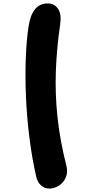

<svg xmlns="http://www.w3.org/2000/svg" viewBox="-20 -833 495 1117"><path d="M267 264Q239 264 218.5 245.5Q198 227 191 196Q166 87 151 -33Q136 -153 131 -271.5Q126 -390 130 -494.5Q134 -599 146 -678Q166 -813 257 -813Q297 -813 318 -781.5Q339 -750 330 -691Q310 -554 305 -420.5Q300 -287 314.5 -151Q329 -15 366 130Q376 169 362.5 199.5Q349 230 322.5 247Q296 264 267 264Z"/></svg>

Font: Shantell Sans Light ExtraBold
Style: Italic
Weight: 800
Italic angle: -11°
Version: Version 1.008;[ac192a2d6]